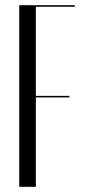

<svg xmlns="http://www.w3.org/2000/svg" viewBox="-20 -719 336 739"><path d="M268 -693V-699H54V0H118V-344H247V-350H118V-693Z"/></svg>

Font: Moniqa Display
Style: Regular
Weight: 400
Designer: Rajesh Rajput
Foundry: Rajesh Rajput
Version: Version 1.000